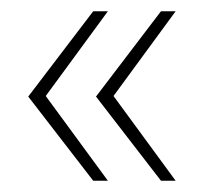

<svg xmlns="http://www.w3.org/2000/svg" viewBox="-20 -366 361 340"><path d="M145 -46 30 -195 145 -346H171L61 -196L171 -46ZM265 -46 150 -195 265 -346H291L181 -196L291 -46Z"/></svg>

Font: Rokkitt Thin
Style: Regular
Weight: 250
Version: Version 3.103